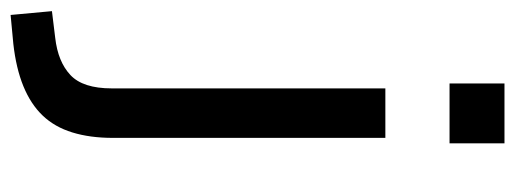

<svg xmlns="http://www.w3.org/2000/svg" viewBox="-376 -438 948 353"><g transform="rotate(90 97.5 -261.0)"><path d="M74 -614V-715H184V-614ZM-52 193 -59 117 -10 111Q34 106 58.5 83Q83 60 83 7V-496H174V5Q174 47 164 79.5Q154 112 133 134Q112 156 79 169.5Q46 183 1 188Z"/></g></svg>

Font: Nunito Sans 7pt
Style: Regular
Weight: 400
Designer: Vernon Adams
Foundry: Vernon Adams
Version: Version 3.101;gftools[0.9.27]